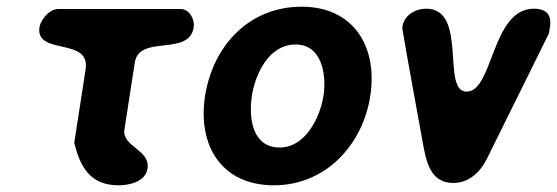

<svg xmlns="http://www.w3.org/2000/svg" viewBox="-20 -547 1665 574"><path d="M202 -120C220 -47 250 7 335 7C365 7 415 -3 421 -43C430 -100 344 -108 352 -160L383 -360C396 -445 545 -377 559 -465C563 -488 547 -520 520 -520H154C128 -520 102 -489 98 -466C85 -380 251 -437 236 -340Z M593 -260C570 -110 644 7 799 7C952 7 1064 -112 1087 -260C1110 -410 1035 -527 882 -527C726 -527 617 -412 593 -260ZM733 -260C743 -325 783 -414 864 -414C942 -414 957 -324 947 -260C937 -197 894 -106 816 -106C734 -106 723 -195 733 -260Z M1183 -460C1191 -409 1235 -171 1244 -120C1254 -65 1266 0 1335 0C1381 0 1415 -31 1436 -73L1621 -447L1624 -465C1630 -501 1615 -521 1576 -521C1449 -521 1455 -273 1375 -273C1298 -273 1380 -521 1254 -521C1222 -521 1188 -502 1183 -467Z"/></svg>

Font: Asimov Print
Style: Regular
Weight: 500
Designer: Google
Version: Version 2.000980: 2014